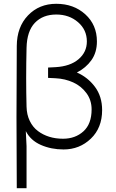

<svg xmlns="http://www.w3.org/2000/svg" viewBox="-20 -766 610 1006"><path d="M313 17.1Q248 17.1 194.1 -6.6Q140.1 -30.3 115.2 -79.1L119.1 0V220.2H67.9Q64.9 -152.3 67.9 -524.9Q68.4 -624.5 126.7 -685.3Q185.1 -746.1 274.9 -746.1Q366.2 -746.1 427 -690.9Q487.8 -635.7 487.8 -548.8Q487.8 -491.2 459 -450.7Q430.2 -410.2 382.8 -386.2Q439.9 -361.3 477.5 -311Q515.1 -260.7 515.1 -189Q515.1 -96.2 456.1 -39.6Q397 17.1 313 17.1ZM119.1 -207Q120.1 -165 136 -132.3Q151.9 -99.6 178.5 -79.6Q205.1 -59.6 238.3 -49.3Q271.5 -39.1 310.1 -39.1Q374.5 -39.1 417.2 -77.9Q460 -116.7 460 -192.9Q460 -241.2 432.9 -278.1Q405.8 -314.9 363.5 -334.2Q321.3 -353.5 271 -356Q244.6 -357.9 231.9 -357.9V-412.1Q238.8 -412.6 251.5 -413.1Q264.2 -413.6 271 -414.1Q347.7 -418.5 391.4 -455.6Q435.1 -492.7 435.1 -548.8Q435.1 -609.9 388.7 -649.9Q342.3 -689.9 274.9 -689.9Q204.6 -689.9 162.8 -646.5Q121.1 -603 119.1 -515.1Q115.2 -351.6 119.1 -207Z"/></svg>

Font: Kreadon Light
Style: Regular
Weight: 300
Designer: kohakuno
Foundry: StudioGnu
Version: Version 1.000;Glyphs 3.1.2 (3151)